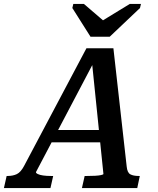

<svg xmlns="http://www.w3.org/2000/svg" viewBox="-75 -962 806 982"><path d="M388 -774H486L641 -921L646 -942H589L414 -835L481 -833L354 -942H300L295 -921ZM190 -297H457L454 -234H166ZM394 -657 410 -654 109 -82Q108 -77 118 -72Q128 -67 145.5 -64.5Q163 -62 185 -62H197L183 0H-55L-41 -62H-36Q-9 -62 11 -71.5Q31 -81 48 -113L367 -715H505L573 -110Q576 -79 591.5 -70.5Q607 -62 635 -62H640L627 0H344L358 -62H371Q393 -62 411.5 -63Q430 -64 441.5 -66.5Q453 -69 454 -72Z"/></svg>

Font: Roboto Serif 20pt Medium
Style: Italic
Weight: 500
Italic angle: -10°
Version: Version 1.008